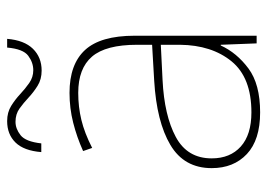

<svg xmlns="http://www.w3.org/2000/svg" viewBox="-128 -628 766 551"><g transform="rotate(-90 255.5 -353.0)"><path d="M264 -537Q346 -537 387 -492.5Q428 -448 428 -350V0H406L402 -103H400Q379 -57 334 -23.5Q289 10 208 10Q129 10 88.5 -28Q48 -66 48 -129Q48 -208 114.5 -247.5Q181 -287 299 -294L402 -300V-343Q402 -433 368 -472.5Q334 -512 264 -512Q224 -512 186.5 -503Q149 -494 106 -472L97 -498Q137 -516 178.5 -526.5Q220 -537 264 -537ZM301 -270Q199 -265 137.5 -232Q76 -199 76 -129Q76 -76 110 -45.5Q144 -15 208 -15Q308 -15 354.5 -72Q401 -129 402 -220V-275ZM94 -618Q98 -668 121.5 -692Q145 -716 183 -716Q208 -716 226.5 -704.5Q245 -693 260.5 -678.5Q276 -664 292.5 -652.5Q309 -641 329 -641Q351 -641 370.5 -655.5Q390 -670 394 -716H419Q415 -667 390.5 -642Q366 -617 328 -617Q303 -617 284.5 -628.5Q266 -640 250.5 -654.5Q235 -669 219 -680.5Q203 -692 181 -692Q161 -692 142.5 -677.5Q124 -663 119 -618Z"/></g></svg>

Font: Noto Sans Oriya Thin
Style: Regular
Weight: 100
Designer: Amélie Bonet and Sol Matas
Foundry: Google LLC
Version: Version 2.006; ttfautohint (v1.8.4.7-5d5b)